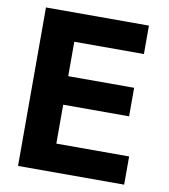

<svg xmlns="http://www.w3.org/2000/svg" viewBox="-82 -795 763 865"><g transform="rotate(10 300.0 -362.5)"><path d="M58.5 -725H529.5V-595H211V-437.5H512.5V-307H211V-129H544V0H58.5Z"/></g></svg>

Font: JuliaMono ExtraBold
Style: Regular
Weight: 800
Monospace: yes
Designer: cormullion
Foundry: corm
Version: Version 0.055; ttfautohint (v1.8.4)